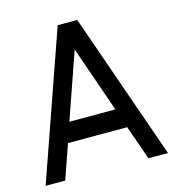

<svg xmlns="http://www.w3.org/2000/svg" viewBox="-94 -679 687 758"><g transform="rotate(-15 250.0 -300.0)"><path d="M250 -490 344 -220H156ZM420 0H500L290 -600H210L0 0H80L129 -140H371Z"/></g></svg>

Font: Gauge
Style: Regular
Weight: 400
Designer: Daniel Pimley
Foundry: Daniel Pimley
Version: Version 1.004;PS 001.001;hotconv 1.0.56